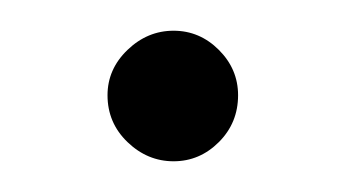

<svg xmlns="http://www.w3.org/2000/svg" viewBox="-20 -380 225 125"><path d="M50 -318Q50 -335 63 -347.5Q76 -360 93 -360Q110 -360 122.5 -347.5Q135 -335 135 -318Q135 -300 122.5 -287.5Q110 -275 93 -275Q76 -275 63 -287.5Q50 -300 50 -318Z"/></svg>

Font: Lineal Thin
Style: Regular
Weight: 200
Designer: Created by Frank Adebiaye with contributions from Anton Moglia & Ariel Martín Pérez
Created by Frank ADEBIAYE with FontF
Foundry: Velvetyne Type Foundry
Version: Version 2.000;Glyphs 3.2 (3227)